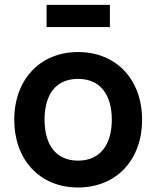

<svg xmlns="http://www.w3.org/2000/svg" viewBox="-20 -774 658 808"><path d="M308.5 15C470 15 578 -101.5 578 -270C578 -437 471.5 -555 308.5 -555C149 -555 40 -439.5 40 -270C40 -103 146 15 308.5 15ZM167.5 -270C167.5 -372 211.5 -442 308.5 -442C403 -442 450.5 -374.5 450.5 -270C450.5 -168.5 404 -98 308.5 -98C215.5 -98 167.5 -165 167.5 -270ZM176 -660H442.5V-753.5H176Z"/></svg>

Font: Manrope
Style: Bold
Weight: 700
Designer: Mikhail Sharanda
Foundry: Mikhail Sharanda
Version: Version 4.505;FEAKit 1.0